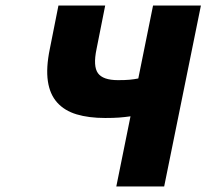

<svg xmlns="http://www.w3.org/2000/svg" viewBox="-20 -670 742 690"><path d="M398 0 449 -252Q428 -249 408 -247.5Q388 -246 358 -246Q299 -246 255.5 -259Q212 -272 185.5 -301.5Q159 -331 152 -378.5Q145 -426 159 -494L190 -650H358L327 -494Q314 -432 332 -407Q350 -382 404 -382Q430 -382 446 -383.5Q462 -385 477 -388L530 -650H702L570 0Z"/></svg>

Font: mr_Source Sans Pro
Style: Italic
Weight: 900
Italic angle: -11°
Designer: Paul D. Hunt
Foundry: Adobe Systems Incorporated
Version: Version 1.076;July 10, 2024;FontCreator 11.5.0.2430 64-bit